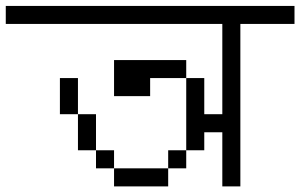

<svg xmlns="http://www.w3.org/2000/svg" viewBox="-20 -708 1040 665"><path d="M1000 -625V-687.5H0V-625H750V-312.5H687.5Q687.5 -312.5 687.5 -437.5H625Q625 -437.5 625 -187.5H562.5V-125H375V-62.5H562.5V-125H625V-187.5H687.5V-250H750V-62.5H812.5V-625ZM375 -125V-187.5H312.5V-125ZM312.5 -187.5Q312.5 -187.5 312.5 -312.5H250Q250 -312.5 250 -187.5ZM250 -312.5Q250 -312.5 250 -437.5H187.5Q187.5 -437.5 187.5 -312.5ZM500 -437.5H625V-500H375Q375 -500 375 -375H500Z"/></svg>

Font: BFUnifontExMono
Style: Regular
Weight: 500
Version: Version 15.0.06